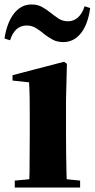

<svg xmlns="http://www.w3.org/2000/svg" viewBox="-29 -838 423 858"><path d="M37 0V-31L102 -37Q102 -52 103 -69Q103 -111 103.5 -157Q104 -203 104 -238V-318Q104 -368 103.5 -401.5Q103 -435 101 -470L27 -478V-502L257 -562L270 -553L266 -392V-238Q266 -203 266.5 -157Q267 -111 268 -69Q268 -51 269 -37L329 -31V0ZM-9 -666Q2 -737 33.5 -777.5Q65 -818 112 -818Q138 -818 157.5 -807.5Q177 -797 193 -784Q212 -769 231 -756Q250 -743 275 -743Q301 -743 320 -760.5Q339 -778 349 -810L374 -802Q364 -729 332.5 -689.5Q301 -650 254 -650Q227 -650 208 -660Q189 -670 172 -683Q153 -699 133.5 -711.5Q114 -724 90 -724Q63 -724 44.5 -707Q26 -690 16 -658Z"/></svg>

Font: Early Summer Mincho Heavy
Style: Regular
Weight: 900
Designer: GuiWonder
Version: Version 1.002